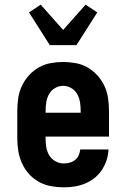

<svg xmlns="http://www.w3.org/2000/svg" viewBox="-20 -793 540 821"><path d="M252 8Q225 8 198 3Q171 -2 147 -15Q123 -28 104.5 -48.5Q86 -69 74.5 -94Q63 -119 58.5 -146Q54 -173 54 -200V-320Q54 -347 58 -374Q62 -401 73.5 -425.5Q85 -450 103.5 -470.5Q122 -491 145.5 -504.5Q169 -518 196 -523Q223 -528 250 -528Q277 -528 304 -523Q331 -518 354.5 -504.5Q378 -491 396.5 -470.5Q415 -450 426.5 -425.5Q438 -401 442 -374Q446 -347 446 -320V-209H175V-200Q175 -181 178 -163Q181 -145 190.5 -129Q200 -113 217 -103.5Q234 -94 252 -94Q265 -94 278 -97.5Q291 -101 301 -109Q311 -117 316.5 -129Q322 -141 323 -154H444Q443 -130 435.5 -107.5Q428 -85 415 -65.5Q402 -46 383.5 -31.5Q365 -17 343.5 -8Q322 1 299 4.5Q276 8 252 8ZM175 -311H325V-320Q325 -338 322 -356.5Q319 -375 310 -391Q301 -407 284.5 -416.5Q268 -426 250 -426Q232 -426 215.5 -416.5Q199 -407 190 -391Q181 -375 178 -356.5Q175 -338 175 -320ZM193 -600 104 -740 154 -773 250 -665 346 -773 396 -740 307 -600Z"/></svg>

Font: Iosevka Curly Slab Extrabold
Style: Regular
Weight: 800
Monospace: yes
Designer: Belleve Invis
Foundry: Belleve Invis
Version: Version 22.1.2; ttfautohint (v1.8.4)